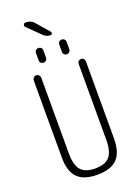

<svg xmlns="http://www.w3.org/2000/svg" viewBox="-196 -1153 892 1242"><g transform="rotate(-20 250.0 -532.5)"><path d="M70.3 -174.8V-704.1Q70.3 -713.9 78.1 -722.2Q85.9 -730.5 96.2 -730.5Q106.4 -730.5 114.3 -722.2Q122.1 -713.9 122.1 -704.1V-184.6Q122.1 -102.5 152.3 -67.9Q182.6 -33.2 251 -33.2Q319.3 -33.2 349.6 -67.9Q379.9 -102.5 379.9 -184.6V-705.1Q379.9 -715.8 386.7 -723.1Q393.6 -730.5 404.8 -730.5Q416 -730.5 422.9 -723.1Q429.7 -715.8 429.7 -705.1V-174.8Q429.7 -78.1 386.2 -34.2Q342.8 9.8 250 9.8Q157.2 9.8 113.8 -34.2Q70.3 -78.1 70.3 -174.8ZM144.5 -868.2Q144.5 -877.9 151.9 -884.8Q159.2 -891.6 169.9 -891.6Q180.7 -891.6 188 -884.8Q195.3 -877.9 195.3 -868.2V-815.4Q195.3 -804.7 187.5 -797.4Q179.7 -790 169.9 -790Q160.2 -790 152.3 -796.9Q144.5 -803.7 144.5 -815.4ZM304.7 -868.2Q304.7 -877.9 312 -884.8Q319.3 -891.6 330.1 -891.6Q340.8 -891.6 348.1 -884.8Q355.5 -877.9 355.5 -868.2V-815.4Q355.5 -804.7 347.7 -797.4Q339.8 -790 330.1 -790Q320.3 -790 312.5 -796.9Q304.7 -803.7 304.7 -815.4ZM273.4 -942.4Q246.1 -942.4 226.6 -960.9L136.7 -1048.8Q129.9 -1055.7 133.8 -1065.4Q137.7 -1075.2 148.4 -1075.2Q186.5 -1075.2 209 -1046.9L282.2 -962.9Q287.1 -957 284.2 -949.7Q281.2 -942.4 273.4 -942.4Z"/></g></svg>

Font: Rounded-X Mgen+ 1mn light
Style: Regular
Weight: 200
Designer: [Source Han Sans]
Ryoko NISHIZUKA  (kana & ideographs); Paul D. Hunt (Latin, Greek & Cyrillic); Wenlong ZHANG  (bopomofo
Version: Version 1.059.20150602